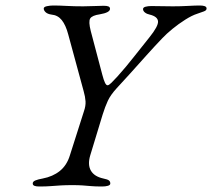

<svg xmlns="http://www.w3.org/2000/svg" viewBox="-20 -673 771 698"><path d="M123 5Q111 5 105 2.5Q99 0 99 -6Q99 -13 108.5 -17Q118 -21 135 -24Q172 -31 197.5 -51.5Q223 -72 234 -108L285 -268Q292 -288 291 -304.5Q290 -321 284 -342L228 -548Q219 -582 204.5 -600Q190 -618 167 -620Q153 -622 146 -628.5Q139 -635 139 -642Q139 -648 150.5 -650.5Q162 -653 174 -653Q195 -653 222 -651.5Q249 -650 282 -650Q304 -650 323 -651Q342 -652 357 -652Q369 -652 374.5 -649.5Q380 -647 380 -641Q380 -634 370.5 -629Q361 -624 343 -621Q315 -617 308 -606Q301 -595 310 -560L352 -401Q357 -382 361.5 -372.5Q366 -363 371 -363Q376 -363 385 -372Q394 -381 407 -395Q440 -432 464.5 -463.5Q489 -495 523 -537Q556 -578 554.5 -595.5Q553 -613 524 -620Q514 -622 507 -627.5Q500 -633 500 -640Q500 -646 509 -648.5Q518 -651 530 -651Q551 -651 568.5 -650.5Q586 -650 608 -650Q637 -650 663.5 -651.5Q690 -653 706 -653Q718 -653 724.5 -650.5Q731 -648 731 -642Q731 -635 721 -631.5Q711 -628 697 -623Q678 -617 653.5 -601.5Q629 -586 607 -568Q585 -550 570 -534Q545 -508 513.5 -473Q482 -438 452.5 -405Q423 -372 404 -352Q382 -328 372 -306.5Q362 -285 353 -256L308 -108Q298 -74 310.5 -52.5Q323 -31 356 -24Q371 -21 376 -17Q381 -13 381 -6Q381 0 372 2.5Q363 5 351 5Q326 5 310 3.5Q294 2 279 1Q264 0 243 0Q220 0 202 1Q184 2 166 3.5Q148 5 123 5Z"/></svg>

Font: EB Garamond
Style: Italic
Weight: 400
Italic angle: -17.2°
Designer: Georg Duffner and Octavio Pardo
Foundry: Georg Duffner
Version: Version 1.001